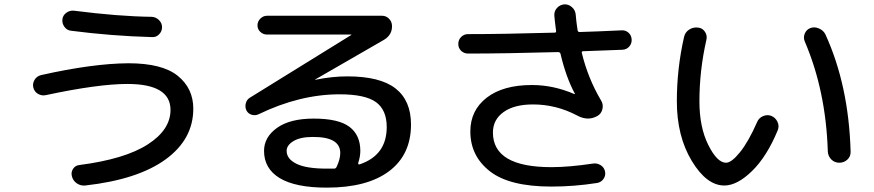

<svg xmlns="http://www.w3.org/2000/svg" viewBox="-20 -818 4040 888"><path d="M191.4 -377.9Q172.9 -374 155.8 -383.8Q138.7 -393.6 133.8 -414.1Q129.9 -432.6 140.1 -449.2Q150.4 -465.8 169.9 -470.7Q409.2 -524.4 574.2 -525.4Q730.5 -525.4 802.2 -467.3Q874 -409.2 874 -315.4Q874 -173.8 745.6 -80.6Q617.2 12.7 374 40Q352.5 42 335 29.8Q317.4 17.6 312.5 -2.9Q307.6 -21.5 317.9 -37.1Q328.1 -52.7 346.7 -54.7Q557.6 -82 663.1 -149.9Q768.6 -217.8 768.6 -309.6Q768.6 -429.7 569.3 -429.7Q433.6 -429.7 191.4 -377.9ZM321.3 -768.6Q527.3 -742.2 681.6 -740.2Q701.2 -739.3 715.3 -725.1Q729.5 -710.9 729.5 -692.4Q729.5 -672.9 715.3 -658.7Q701.2 -644.5 681.6 -646.5Q498 -651.4 308.6 -675.8Q290 -677.7 278.3 -693.4Q266.6 -709 268.6 -728.5Q270.5 -747.1 286.6 -758.8Q302.7 -770.5 321.3 -768.6Z M1537.1 -46.9Q1553.7 -82 1553.7 -110.4Q1553.7 -185.5 1425.8 -184.6Q1369.1 -184.6 1337.4 -165.5Q1305.7 -146.5 1305.7 -120.1Q1305.7 -83 1351.1 -60.5Q1396.5 -38.1 1491.2 -38.1H1525.4Q1533.2 -38.1 1537.1 -46.9ZM1176.8 -290Q1161.1 -282.2 1144.5 -287.1Q1127.9 -292 1120.1 -306.6Q1112.3 -322.3 1116.7 -339.8Q1121.1 -357.4 1135.7 -366.2L1604.5 -656.2L1605.5 -657.2L1604.5 -658.2H1214.8Q1197.3 -658.2 1184.1 -670.4Q1170.9 -682.6 1170.9 -700.7Q1170.9 -718.8 1184.1 -731.9Q1197.3 -745.1 1214.8 -745.1H1747.1Q1765.6 -745.1 1778.8 -731.9Q1792 -718.8 1793 -700.2Q1794.9 -657.2 1755.9 -633.8L1437.5 -450.2V-449.2H1439.5Q1516.6 -464.8 1585.9 -464.8Q1738.3 -464.8 1809.6 -408.7Q1880.9 -352.5 1880.9 -242.2Q1880.9 -102.5 1779.8 -26.4Q1678.7 49.8 1491.2 49.8Q1346.7 49.8 1273.9 5.9Q1201.2 -38.1 1201.2 -120.1Q1201.2 -183.6 1261.2 -226.6Q1321.3 -269.5 1430.7 -269.5Q1545.9 -269.5 1596.2 -231.4Q1646.5 -193.4 1646.5 -120.1Q1646.5 -93.8 1636.7 -64.5Q1635.7 -61.5 1637.7 -59.1Q1639.6 -56.6 1642.6 -57.6Q1768.6 -99.6 1768.6 -230.5Q1768.6 -309.6 1718.8 -345.7Q1668.9 -381.8 1550.8 -381.8Q1367.2 -381.8 1176.8 -290Z M2144.5 -570.3Q2126 -570.3 2112.8 -583Q2099.6 -595.7 2099.6 -614.7Q2099.6 -633.8 2112.8 -647Q2126 -660.2 2144.5 -660.2Q2308.6 -660.2 2544.9 -667Q2553.7 -667 2551.8 -675.8Q2545.9 -719.7 2543.9 -744.1Q2542 -765.6 2555.7 -780.8Q2569.3 -795.9 2589.8 -797.9Q2609.4 -798.8 2625 -785.2Q2640.6 -771.5 2642.6 -751Q2644.5 -722.7 2651.4 -677.7Q2653.3 -669.9 2660.2 -669.9Q2731.4 -671.9 2855.5 -677.7Q2874 -678.7 2887.2 -666.5Q2900.4 -654.3 2901.4 -635.3Q2902.3 -616.2 2890.1 -602.5Q2877.9 -588.9 2859.4 -587.9Q2797.9 -585 2677.7 -581.1Q2668.9 -581.1 2670.9 -573.2Q2699.2 -456.1 2759.8 -353.5Q2771.5 -335 2766.1 -313Q2760.7 -291 2742.2 -281.2Q2698.2 -256.8 2648.4 -284.2Q2551.8 -335 2445.3 -335Q2358.4 -335 2309.1 -299.8Q2259.8 -264.6 2259.8 -205.1Q2259.8 -44.9 2530.3 -44.9Q2611.3 -44.9 2722.7 -61.5Q2741.2 -64.5 2757.8 -54.2Q2774.4 -43.9 2778.3 -24.9Q2782.2 -5.9 2771 9.8Q2759.8 25.4 2741.2 28.3Q2635.7 44.9 2530.3 44.9Q2335.9 44.9 2245.6 -25.9Q2155.3 -96.7 2155.3 -210Q2155.3 -307.6 2231 -366.2Q2306.6 -424.8 2440.4 -424.8Q2540 -424.8 2636.7 -382.8H2638.7V-384.8Q2597.7 -460.9 2572.3 -569.3Q2570.3 -577.1 2560.5 -577.1Q2315.4 -570.3 2144.5 -570.3Z M3808.6 -118.2Q3799.8 -398.4 3702.1 -626Q3694.3 -644.5 3702.1 -663.1Q3710 -681.6 3728.5 -688.5Q3748 -695.3 3768.6 -686Q3789.1 -676.8 3797.9 -658.2Q3905.3 -422.9 3914.1 -117.2Q3915 -94.7 3899.4 -80.1Q3883.8 -65.4 3861.8 -65.4Q3839.8 -65.4 3824.7 -80.6Q3809.6 -95.7 3808.6 -118.2ZM3330.1 40Q3248 40 3179.2 -74.2Q3110.4 -188.5 3110.4 -349.6Q3110.4 -500 3143.6 -646.5Q3148.4 -668.9 3167.5 -681.2Q3186.5 -693.4 3209 -690.4Q3228.5 -688.5 3240.2 -671.4Q3252 -654.3 3247.1 -633.8Q3214.8 -492.2 3214.8 -349.6Q3214.8 -229.5 3255.9 -147.5Q3296.9 -65.4 3337.9 -65.4Q3363.3 -65.4 3402.3 -113.8Q3441.4 -162.1 3481.4 -252.9Q3489.3 -272.5 3508.8 -280.8Q3528.3 -289.1 3546.9 -282.2Q3566.4 -274.4 3575.7 -254.9Q3585 -235.4 3577.1 -215.8Q3527.3 -94.7 3458.5 -27.3Q3389.6 40 3330.1 40Z"/></svg>

Font: Rounded Mgen+ 1m medium
Style: Regular
Weight: 500
Designer: [Source Han Sans]
Ryoko NISHIZUKA  (kana & ideographs); Paul D. Hunt (Latin, Greek & Cyrillic); Wenlong ZHANG  (bopomofo
Version: Version 1.059.20150602